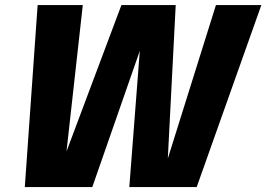

<svg xmlns="http://www.w3.org/2000/svg" viewBox="-20 -758 1079 778"><path d="M80.5 0 132.5 -737.5H315.5L249.5 -144.5L472 -737.5H692L660 -115.5L855 -737.5H1039L777 0H504L546.5 -552L354 0Z"/></svg>

Font: Epilogue ExtraBold
Style: Italic
Weight: 800
Italic angle: -12°
Designer: Tyler Finck
Foundry: Etcetera Type Co
Version: Version 2.111; ttfautohint (v1.8.3)